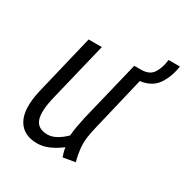

<svg xmlns="http://www.w3.org/2000/svg" viewBox="-149 -748 853 882"><g transform="rotate(30 278.0 -307.0)"><path d="M164 10Q90 10 60 -44.5Q30 -99 55 -206L131 -522H201L126 -213Q105 -128 119 -88.5Q133 -49 185 -49Q208 -49 232 -62.5Q256 -76 278 -98Q279 -118 283.5 -143Q288 -168 295 -201L373 -522H408Q455 -522 473.5 -553Q492 -584 496 -624H556Q549 -569 520.5 -525.5Q492 -482 430 -474L361 -184Q345 -119 348.5 -79.5Q352 -40 362 -4L298 7Q294 -5 291 -16Q288 -27 286 -40Q259 -19 227.5 -4.5Q196 10 164 10Z"/></g></svg>

Font: Ubuntu Sans Condensed
Style: Italic
Weight: 400
Width: 3
Italic angle: -13.5°
Designer: Dalton Maag Ltd
Foundry: Dalton Maag Ltd
Version: Version 1.006; ttfautohint (v1.8.4.7-5d5b)